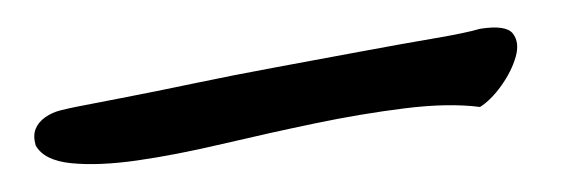

<svg xmlns="http://www.w3.org/2000/svg" viewBox="-20 -264 426 140"><path d="M35 -186Q45 -188 68.5 -192.5Q92 -197 120.5 -203Q149 -209 181.5 -215Q214 -221 243.5 -226.5Q273 -232 296.5 -236Q320 -240 330 -243Q349 -246 354 -239.5Q359 -233 356 -222.5Q353 -212 345.5 -201.5Q338 -191 330 -186Q307 -189 275 -185Q243 -181 209.5 -174Q176 -167 142 -159Q108 -151 80 -147Q52 -143 32 -145Q12 -147 6 -158Q4 -165 6 -170Q8 -175 13 -178.5Q18 -182 24 -183.5Q30 -185 35 -186Z"/></svg>

Font: Liu Jian Mao Cao
Style: Regular
Weight: 400
Designer: ZhongQi
Foundry: ZhongQi
Version: Version 1.001